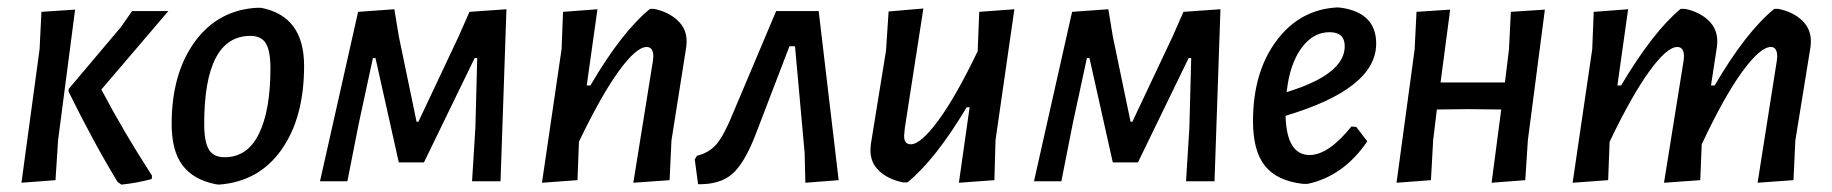

<svg xmlns="http://www.w3.org/2000/svg" viewBox="-20 -490 4953 519"><path d="M38 4 87 -357 92 -458 183 -464 137 -111 130 -3ZM435 -460 254 -248Q314 -134 391 -15L390 -6Q349 5 308 9L298 2Q234 -103 165 -243L166 -250L307 -417L337 -460Z M675 -469H685Q802 -447 802 -312Q802 -172 741 -85.5Q680 1 572 9L563 8Q503 -4 473.5 -43Q444 -82 444 -155Q444 -291 506.5 -377Q569 -463 675 -469ZM657 -393Q532 -393 532 -155Q532 -107 544.5 -86Q557 -65 587 -65Q649 -65 680 -128.5Q711 -192 711 -305Q711 -353 698.5 -373Q686 -393 657 -393Z M845 0 948 -458 1046 -465 1058 -392 1106 -161H1111L1220 -392L1249 -458L1349 -465L1333 0H1256L1265 -144L1270 -333H1263L1126 -51H1058L995 -333H988L950 -157L919 0Z M1445 4 1498 -357 1502 -458 1595 -465 1566 -259H1576Q1660 -403 1737 -466H1748Q1787 -458 1812 -434.5Q1837 -411 1836 -376L1835 -363L1795 -110L1790 -3L1692 4L1745 -326L1746 -337Q1746 -363 1728 -363Q1700 -363 1652.5 -297.5Q1605 -232 1545 -107L1541 -3Z M2078 -460H2193L2247 -3L2157 4L2155 -77L2129 -365H2114L2022 -125Q1992 -48 1959 -19.5Q1926 9 1867 8L1858 -59L1864 -69Q1897 -77 1917 -100.5Q1937 -124 1961 -183Z M2476 -467 2426 -145 2424 -124Q2423 -100 2442 -100Q2469 -100 2516.5 -164.5Q2564 -229 2623 -352V-357L2627 -458L2722 -465L2671 -111L2668 -3L2572 4L2601 -200H2593Q2509 -59 2433 3H2421Q2381 -5 2356.5 -28Q2332 -51 2333 -86L2334 -100L2375 -353L2382 -459Z M2775 0 2878 -458 2976 -465 2988 -392 3036 -161H3041L3150 -392L3179 -458L3279 -465L3263 0H3186L3195 -144L3200 -333H3193L3056 -51H2988L2925 -333H2918L2880 -157L2849 0Z M3676 -108Q3612 -14 3515 7H3502Q3432 -1 3399.5 -41.5Q3367 -82 3367 -162Q3367 -295 3430.5 -380Q3494 -465 3596 -470L3606 -469Q3700 -455 3700 -372Q3700 -250 3455 -177Q3458 -71 3520 -71Q3571 -71 3633 -148L3646 -147ZM3574 -403Q3529 -403 3497.5 -359.5Q3466 -316 3458 -241Q3615 -289 3615 -365Q3615 -403 3574 -403Z M3900 -464 3874 -267H4048L4059 -357L4064 -458L4156 -464L4110 -111L4103 -3L4012 4L4038 -194L3949 -195L3864 -194L3854 -111L3848 -3L3755 4L3804 -357L3809 -458Z M4381 -465 4352 -259H4362Q4449 -405 4523 -466H4535Q4574 -458 4598.5 -434.5Q4623 -411 4622 -376L4621 -363L4605 -259H4615Q4699 -403 4776 -466H4787Q4827 -458 4851.5 -434.5Q4876 -411 4875 -376L4874 -363L4833 -110L4828 -3L4731 4L4783 -326L4784 -337Q4784 -363 4767 -363Q4738 -363 4689 -295.5Q4640 -228 4580 -100L4576 -3L4478 4L4531 -326L4532 -337Q4532 -363 4514 -363Q4486 -363 4438.5 -297.5Q4391 -232 4331 -107L4327 -3L4231 4L4284 -357L4288 -458Z"/></svg>

Font: Alegreya Sans Medium
Style: Italic
Weight: 500
Italic angle: -7°
Designer: Juan Pablo del Peral
Foundry: Huerta Tipografica
Version: Version 2.007